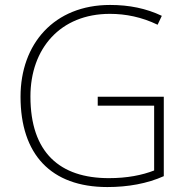

<svg xmlns="http://www.w3.org/2000/svg" viewBox="-20 -746 762 776"><path d="M375 -355V-319H603V-57C554 -38 494 -26 420 -26C222 -26 103 -129 103 -356C103 -550 224 -690 424 -690C488 -690 553 -677 617 -646L634 -682C571 -712 502 -726 425 -726C199 -726 63 -569 63 -355C63 -123 185 10 414 10C497 10 575 -4 642 -34V-355Z"/></svg>

Font: Noto Sans Myanmar ExtraLight
Style: Regular
Weight: 200
Designer: Monotype Design Team
Foundry: Monotype Imaging Inc.
Version: Version 2.107